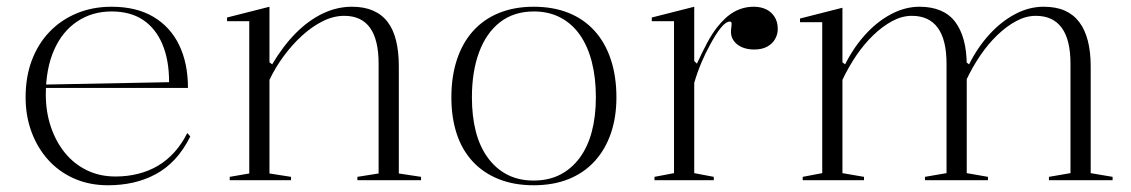

<svg xmlns="http://www.w3.org/2000/svg" viewBox="-20 -535 3357 570"><path d="M311 -515Q385 -515 435.5 -485Q486 -455 512 -401Q538 -347 538 -274H116V-284L482 -291Q482 -357 462 -404Q442 -451 404.5 -476Q367 -501 311 -501Q254 -501 209.5 -471.5Q165 -442 140.5 -386.5Q116 -331 116 -254Q116 -203 131 -158.5Q146 -114 173 -81Q200 -48 238 -29.5Q276 -11 323 -11Q358 -11 390 -19Q422 -27 449 -43Q476 -59 498 -83.5Q520 -108 536 -140L545 -130Q525 -90 499.5 -62.5Q474 -35 442.5 -18Q411 -1 375.5 7Q340 15 301 15Q245 15 200 -5Q155 -25 123 -60.5Q91 -96 73.5 -143.5Q56 -191 56 -246Q56 -307 74.5 -356Q93 -405 127 -440.5Q161 -476 208 -495.5Q255 -515 311 -515Z M1230 -10V0H1041V-10L1104 -20V-346Q1104 -417 1078.5 -452.5Q1053 -488 1002 -488Q970 -488 938 -472Q906 -456 876.5 -429Q847 -402 822 -368Q797 -334 780 -298V-20L844 -10V0H662V-10L720 -20V-472H654V-483L780 -515V-350L788 -344Q820 -398 857.5 -436Q895 -474 937.5 -494.5Q980 -515 1025 -515Q1061 -515 1087.5 -503.5Q1114 -492 1131 -469.5Q1148 -447 1156 -414Q1164 -381 1164 -338V-20Z M1564 -515Q1623 -515 1668.5 -496.5Q1714 -478 1745.5 -443Q1777 -408 1793.5 -358Q1810 -308 1810 -246Q1810 -187 1793.5 -139Q1777 -91 1745.5 -56.5Q1714 -22 1668.5 -3.5Q1623 15 1564 15Q1506 15 1460 -3.5Q1414 -22 1382.5 -56.5Q1351 -91 1335.5 -139Q1320 -187 1320 -246Q1320 -308 1336.5 -358Q1353 -408 1384.5 -443Q1416 -478 1461.5 -496.5Q1507 -515 1564 -515ZM1565 -501Q1506 -501 1465 -469.5Q1424 -438 1402.5 -380.5Q1381 -323 1381 -246Q1381 -190 1392.5 -145Q1404 -100 1428 -67Q1452 -34 1486 -16.5Q1520 1 1564 1Q1609 1 1643 -16.5Q1677 -34 1701 -66.5Q1725 -99 1737 -144.5Q1749 -190 1749 -246Q1749 -304 1737 -351Q1725 -398 1701.5 -431.5Q1678 -465 1643.5 -483Q1609 -501 1565 -501Z M1923 0V-10L1981 -21V-472H1915V-483L2041 -515V-354L2049 -346Q2065 -381 2079.5 -408Q2094 -435 2109 -454Q2134 -486 2160.5 -500.5Q2187 -515 2218 -515Q2238 -515 2254 -507.5Q2270 -500 2279.5 -485Q2289 -470 2289 -449Q2289 -433 2281 -419Q2273 -405 2257.5 -396.5Q2242 -388 2219 -388Q2199 -388 2183.5 -394.5Q2168 -401 2159 -413Q2150 -425 2150 -440Q2150 -445 2150.5 -449Q2151 -453 2151.5 -457.5Q2152 -462 2152 -464Q2152 -471 2147 -471Q2135 -471 2120 -452.5Q2105 -434 2088 -402Q2075 -379 2062.5 -349.5Q2050 -320 2041 -289V-21L2099 -10V0Z M2363 0V-10L2421 -21V-469H2355V-480L2481 -512V-350L2489 -344Q2514 -394 2549 -432.5Q2584 -471 2625.5 -493Q2667 -515 2710 -515Q2745 -515 2771.5 -504Q2798 -493 2815 -471Q2832 -449 2841 -416.5Q2850 -384 2850 -341V-21L2913 -10V0H2726V-10L2790 -21V-346Q2790 -417 2764 -452.5Q2738 -488 2687 -488Q2658 -488 2629 -472.5Q2600 -457 2572.5 -430.5Q2545 -404 2522 -370Q2499 -336 2481 -298V-21L2545 -10V0ZM3094 0V-10L3158 -21V-346Q3158 -417 3132 -452.5Q3106 -488 3055 -488Q3026 -488 2997 -472.5Q2968 -457 2940.5 -430.5Q2913 -404 2890 -370Q2867 -336 2849 -298V-350L2857 -344Q2882 -394 2917 -432.5Q2952 -471 2993.5 -493Q3035 -515 3078 -515Q3115 -515 3141 -503.5Q3167 -492 3184 -469.5Q3201 -447 3209.5 -414Q3218 -381 3218 -338V-21L3283 -10V0Z"/></svg>

Font: Kalnia Thin Light
Style: Regular
Weight: 300
Version: Version 1.105